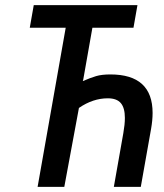

<svg xmlns="http://www.w3.org/2000/svg" viewBox="-20 -728 640 748"><path d="M96 -620 111.5 -708H515.5L500 -620H340L304.5 -419L302.5 -412Q332.5 -425 354.5 -431.5Q376.5 -438 410 -438Q574.5 -438 574.5 -288Q574.5 -259.5 568.5 -225.5L528.5 0H423.5L460.5 -209.5Q466.5 -243.5 466.5 -268.5Q466.5 -307.5 450.8 -326.2Q435 -345 400 -345Q342 -345 287.5 -307.5L230.5 0H126.5L236 -620Z"/></svg>

Font: JuliaMono
Style: Bold Italic
Weight: 700
Italic angle: -9°
Monospace: yes
Designer: cormullion
Foundry: corm
Version: Version 0.057; ttfautohint (v1.8.4)